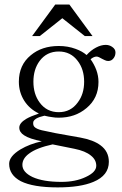

<svg xmlns="http://www.w3.org/2000/svg" viewBox="-20 -688 540 850"><path d="M240.2 -484.4Q165 -484.4 116.2 -443.4Q63.5 -400.4 63.5 -326.2Q63.5 -279.3 87.9 -241.2Q111.3 -205.1 152.3 -185.5Q115.2 -172.9 96.7 -162.1Q65.4 -143.6 65.4 -123Q65.4 -102.5 86.9 -88.9Q110.4 -73.2 165 -62.5Q111.3 -50.8 70.3 -26.4Q20.5 3.9 20.5 37.1Q20.5 86.9 72.3 114.3Q127 141.6 235.4 141.6Q335.9 141.6 393.6 117.2Q461.9 88.9 461.9 28.3Q461.9 -17.6 424.8 -44.9Q393.6 -68.4 335 -79.1L285.2 -87.9Q245.1 -95.7 225.6 -98.6Q193.4 -105.5 165 -111.3Q140.6 -117.2 131.8 -127Q126 -133.8 127 -145.5Q127 -154.3 140.6 -163.1Q154.3 -170.9 176.8 -175.8Q196.3 -170.9 213.9 -168.9Q223.6 -167 240.2 -167Q312.5 -167 362.3 -209Q416 -252.9 416 -325.2Q416 -352.5 406.2 -378.9Q396.5 -404.3 380.9 -425.8Q396.5 -438.5 409.2 -437.5Q417 -436.5 431.6 -427.7Q439.5 -423.8 443.4 -421.9Q451.2 -418 459 -418Q473.6 -418 482.4 -429.7Q491.2 -440.4 491.2 -456.1Q491.2 -470.7 476.6 -480.5Q463.9 -489.3 448.2 -489.3Q427.7 -489.3 405.3 -477.5Q382.8 -465.8 363.3 -444.3Q344.7 -460.9 314.5 -471.7Q280.3 -484.4 240.2 -484.4ZM252 117.2Q170.9 117.2 124 95.7Q79.1 74.2 79.1 42Q79.1 13.7 108.4 -7.8Q141.6 -33.2 212.9 -48.8L309.6 -29.3Q358.4 -19.5 382.8 1Q406.2 19.5 406.2 45.9Q406.2 74.2 359.4 95.7Q314.5 117.2 252 117.2ZM240.2 -460Q293 -460 324.2 -418Q352.5 -380.9 352.5 -326.2Q352.5 -271.5 324.2 -234.4Q293 -191.4 240.2 -191.4Q186.5 -191.4 155.3 -234.4Q127.9 -271.5 127.9 -326.2Q127.9 -380.9 155.3 -418Q186.5 -460 240.2 -460ZM389.6 -528.3 287.1 -668H224.6L122.1 -528.3H156.2L255.9 -607.4L355.5 -528.3Z"/></svg>

Font: BatangChe
Style: Regular
Weight: 400
Monospace: yes
Version: Version 2.21